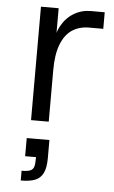

<svg xmlns="http://www.w3.org/2000/svg" viewBox="-54 -537 502 843"><g transform="rotate(5 196.5 -116.0)"><path d="M92 -500H170V-335H162Q162 -384 182.5 -421.5Q203 -459 237 -479.5Q271 -500 311 -500H373V-427H311Q268 -427 236.5 -406.5Q205 -386 187.5 -341.5Q170 -297 170 -228V0H92ZM128 160H180Q180 203 168 226.5Q156 250 132.5 259Q109 268 70 268V225Q97 225 109 219.5Q121 214 124.5 201Q128 188 128 160ZM80 80H180V160H80Z"/></g></svg>

Font: Uncut Sans VF
Style: Regular
Weight: 400
Designer: Kasper Nordkvist
Foundry: Uncut Type
Version: Version 1.100;FEAKit 1.0